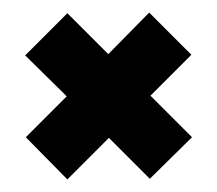

<svg xmlns="http://www.w3.org/2000/svg" viewBox="-20 -454 345 305"><path d="M20 -366 87 -433 152 -368 217 -434 284 -367 219 -302 285 -236 218 -170 153 -235 87 -169 21 -236 86 -301Z"/></svg>

Font: Karantina
Style: Regular
Weight: 400
Designer: Rony Koch
Foundry: Rony Koch
Version: Version 1.000; ttfautohint (v1.8.3)